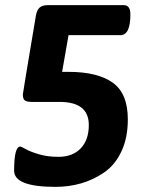

<svg xmlns="http://www.w3.org/2000/svg" viewBox="-20 -720 575 748"><path d="M462 -700Q488 -700 488 -664Q488 -583 449 -583H247L222 -440H248Q360 -440 419 -398Q478 -356 478 -255Q478 -183 453 -130Q428 -77 385.5 -48Q343 -19 295.5 -5.5Q248 8 196 8Q35 8 35 -55Q35 -149 59 -149Q63 -149 80.5 -139Q98 -129 131.5 -119Q165 -109 208 -109Q263 -109 294.5 -142Q326 -175 326 -233Q326 -323 212 -323H103Q84 -323 76.5 -329Q69 -335 69 -352Q69 -357 120 -660Q124 -681 134.5 -690.5Q145 -700 167 -700Z"/></svg>

Font: Asap
Style: Bold Italic
Weight: 700
Italic angle: -6°
Designer: Pablo Cosgaya
Foundry: Pablo Cosgaya
Version: Version 1.007;PS 001.007;hotconv 1.0.70;makeotf.lib2.5.58329